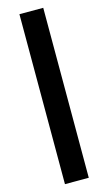

<svg xmlns="http://www.w3.org/2000/svg" viewBox="-173 -1016 734 1305"><g transform="rotate(-15 194.5 -364.0)"><path d="M278.4 -961.6V234.4H110.8V-961.6Z"/></g></svg>

Font: Inter UI Extra Bold
Style: Regular
Weight: 800
Designer: Rasmus Andersson
Foundry: rsms
Version: 3.2;8d6f07862